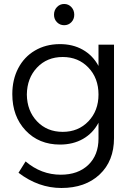

<svg xmlns="http://www.w3.org/2000/svg" viewBox="-20 -751 676 967"><path d="M252 -676.8Q252 -699.7 266.8 -715.3Q281.7 -731 303.2 -731Q324.7 -731 339.4 -715.3Q354 -699.7 354 -676.8Q354 -654.3 339.4 -639.2Q324.7 -624 303.2 -624Q281.7 -624 266.8 -639.2Q252 -654.3 252 -676.8ZM476.1 -525.9H554.2V-55.2Q554.2 59.6 481.9 127.7Q409.7 195.8 289.1 195.8Q173.8 195.8 73.2 119.1L108.9 62Q187.5 128.9 286.1 128.9Q373 128.9 424.6 79.6Q476.1 30.3 476.1 -53.2V-132.8Q448.2 -80.1 398.2 -51.5Q348.1 -22.9 282.2 -22.9Q175.8 -22.9 108.9 -94Q42 -165 42 -276.9Q42 -350.1 71.8 -407.2Q101.6 -464.4 155.8 -496.3Q210 -528.3 279.8 -528.8Q346.2 -529.3 396.7 -500.7Q447.3 -472.2 476.1 -418.9ZM295.9 -86.9Q374.5 -86.9 425.3 -140.1Q476.1 -193.4 476.1 -274.9Q476.1 -357.4 425.3 -410.6Q374.5 -463.9 295.9 -463.9Q216.8 -463.9 166.5 -410.6Q116.2 -357.4 115.2 -274.9Q116.2 -192.9 166.5 -139.9Q216.8 -86.9 295.9 -86.9Z"/></svg>

Font: Montserrat-Arabic Light
Style: Regular
Weight: 300
Designer: Mohamed Gaber
Foundry: Kief Type Foundry
Version: Version 5.008;PS 005.008;hotconv 1.0.88;makeotf.lib2.5.64775